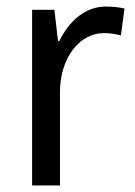

<svg xmlns="http://www.w3.org/2000/svg" viewBox="-20 -566 413 586"><path d="M303 -546C239 -546 191 -501 161 -441H157L146 -536H78V0H163V-284C163 -391 224 -465 297 -465C314 -465 334 -462 349 -458L360 -540C343 -544 322 -546 303 -546Z"/></svg>

Font: Noto Sans Arabic SemCond
Style: Regular
Weight: 400
Width: 4
Designer: Monotype Design Team, Nadine Chahine, Nizar Qandah and Khaled Hosny
Foundry: Monotype Imaging Inc.
Version: Version 2.012